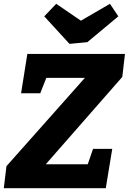

<svg xmlns="http://www.w3.org/2000/svg" viewBox="-28 -991 678 1011"><path d="M-8 0 6 -116 419 -581H216L184 -500H83L116 -707H630L616 -586L213 -126H434L462 -207H563L529 0ZM551 -971 595 -905 432 -769 338 -760 205 -905 268 -971 398 -882Z"/></svg>

Font: Bitter ExtraBold
Style: Italic
Weight: 800
Italic angle: -9°
Designer: Sol Matas, and Bitter project Authors
Foundry: Sol Matas
Version: Version 2.001